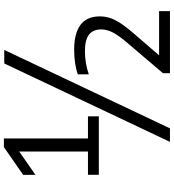

<svg xmlns="http://www.w3.org/2000/svg" viewBox="28 -878 918 1015"><g transform="rotate(-90 487.5 -371.0)"><path d="M70.5 -308V-365.5H193.5V-729L70 -643V-708L217 -810H262.5V-365.5H379.5V-308ZM244.5 68 659 -808H730.5L316 68ZM607.5 68V31L765 -154Q805 -200.5 822 -232.5Q839 -264.5 839 -294.5Q839 -339.5 810.8 -360.5Q782.5 -381.5 724.5 -381.5Q690.5 -381.5 659.2 -376Q628 -370.5 601.5 -361V-419Q627 -428.5 661 -433.5Q695 -438.5 732 -438.5Q817.5 -438.5 862.8 -405.2Q908 -372 908 -301Q907.5 -259.5 887.8 -220.8Q868 -182 821.5 -128L702 10.5H935.5V68Z"/></g></svg>

Font: Encode Sans SmExp
Style: Regular
Weight: 400
Width: 6
Designer: Multiple Designers
Foundry: Impallari Type
Version: Version 3.002; ttfautohint (v1.8.3) -l 8 -r 50 -G 200 -x 14 